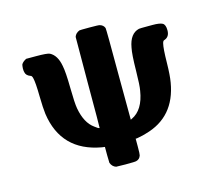

<svg xmlns="http://www.w3.org/2000/svg" viewBox="-100 -817 1055 941"><g transform="rotate(-15 428.0 -347.0)"><path d="M708 -626H731Q766 -626 780 -618.5Q794 -611 794 -582Q794 -549 768 -540Q760 -539 757 -525Q751 -502 750 -428Q749 -365 743 -331Q715 -162 560 -120Q550 -116 512 -109H506V-70Q506 -31 504 -25Q498 -6 480 -2Q475 0 426 0L378 -1Q359 -7 351 -28L350 -68V-109L335 -111Q138 -146 110 -341Q106 -372 105 -429Q104 -502 98 -525Q95 -539 87 -540Q66 -548 63 -565Q61 -570 61 -585Q62 -600 64 -605Q71 -617 89 -626H138Q196 -626 208 -620Q243 -602 253 -546Q260 -514 261 -430Q262 -355 267 -327Q281 -250 325 -219Q342 -205 349 -205Q350 -205 350 -436L351 -667Q357 -685 377 -693Q379 -694 428 -694Q475 -694 480 -692Q498 -687 504 -671Q506 -663 506 -436L507 -205L513 -208Q573 -236 588 -330Q593 -355 594 -430Q595 -514 602 -546Q614 -614 661 -625Q665 -626 708 -626Z"/></g></svg>

Font: KaTeX_SansSerif
Style: Bold
Weight: 700
Version: Version 1.1; ttfautohint (v1.3)